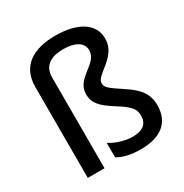

<svg xmlns="http://www.w3.org/2000/svg" viewBox="-177 -904 1009 1053"><g transform="rotate(-30 327.5 -377.5)"><path d="M548 -614C548 -714 453 -765 318 -765C184 -765 83 -712 83 -576V0H189V-574C189 -654 248 -679 318 -679C389 -679 440 -654 440 -603C440 -517 304 -505 304 -401C304 -348 330 -315 413 -263C486 -217 507 -194 507 -150C507 -101 477 -72 410 -72C359 -72 302 -93 269 -114V-23C305 -1 352 10 415 10C536 10 613 -42 613 -155C613 -234 570 -276 500 -322C426 -371 408 -384 408 -411C408 -466 548 -497 548 -614Z"/></g></svg>

Font: Noto Sans Hanifi Rohingya Medium
Style: Regular
Weight: 500
Designer: Monotype Design Team and DaltonMaag
Foundry: Google LLC
Version: Version 2.102